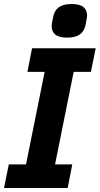

<svg xmlns="http://www.w3.org/2000/svg" viewBox="-24 -939 498 959"><path d="M310 -751C374 -751 397 -779 404 -818C409 -846 411 -852 411 -860C411 -894 392 -919 335 -919C271 -919 248 -891 241 -852C236 -824 234 -818 234 -810C234 -776 253 -751 310 -751ZM314 0 337 -118H251L344 -580H430L454 -698H136L113 -580H199L106 -118H20L-4 0Z"/></svg>

Font: LVC Sans
Style: Bold Italic
Weight: 700
Italic angle: -11.31°
Designer: Mike Abbink, Paul van der Laan, Pieter van Rosmalen
Foundry: Bold Monday
Version: Version 3.0